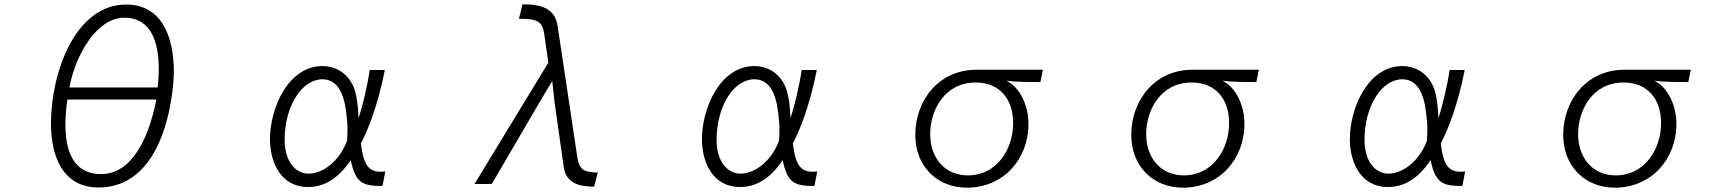

<svg xmlns="http://www.w3.org/2000/svg" viewBox="-20 -822 8040 889"><path d="M436 46C768 46 785 -455 785 -487C785 -658 726 -801 564 -801C328 -801 216 -485 216 -250C216 -101 269 46 436 46ZM301 -417C332 -577 432 -740 555 -740C686 -740 715 -616 715 -504C715 -473 713 -443 710 -417ZM704 -361C668 -179 590 -16 448 -16C314 -16 283 -132 283 -245C283 -286 287 -327 292 -361Z M1764 -28C1756 -27 1749 -27 1742 -27C1688 -27 1663 -57 1651 -158C1682 -217 1727 -323 1762 -498H1692C1681 -424 1658 -327 1640 -275C1639 -325 1632 -378 1620 -412C1594 -482 1535 -516 1473 -516C1313 -516 1230 -319 1230 -178C1230 -70 1281 44 1406 44C1473 44 1542 13 1604 -81C1626 29 1663 39 1751 39ZM1587 -170C1549 -70 1471 -18 1409 -18C1346 -18 1298 -77 1298 -174C1298 -333 1379 -455 1473 -455C1564 -455 1579 -342 1585 -283C1588 -262 1589 -242 1589 -221C1589 -205 1588 -189 1587 -170Z M2731 42 2748 -23C2686 -25 2663 -32 2653 -95L2562 -701C2550 -781 2492 -802 2399 -802L2383 -735C2467 -735 2491 -725 2500 -664L2519 -532L2177 30H2257L2485 -360L2537 -447L2548 -347L2590 -50C2600 24 2659 42 2725 42Z M3764 -28C3756 -27 3749 -27 3742 -27C3688 -27 3663 -57 3651 -158C3682 -217 3727 -323 3762 -498H3692C3681 -424 3658 -327 3640 -275C3639 -325 3632 -378 3620 -412C3594 -482 3535 -516 3473 -516C3313 -516 3230 -319 3230 -178C3230 -70 3281 44 3406 44C3473 44 3542 13 3604 -81C3626 29 3663 39 3751 39ZM3587 -170C3549 -70 3471 -18 3409 -18C3346 -18 3298 -77 3298 -174C3298 -333 3379 -455 3473 -455C3564 -455 3579 -342 3585 -283C3588 -262 3589 -242 3589 -221C3589 -205 3588 -189 3587 -170Z M4797 -442 4809 -499H4500C4331 -499 4218 -362 4218 -197C4218 -56 4315 47 4458 47C4622 47 4742 -81 4742 -249C4742 -347 4691 -427 4639 -448C4656 -446 4693 -443 4711 -443ZM4462 -10C4352 -10 4287 -93 4287 -201C4287 -310 4352 -440 4498 -440C4607 -440 4671 -365 4671 -252C4671 -128 4593 -10 4462 -10Z M5797 -442 5809 -499H5500C5331 -499 5218 -362 5218 -197C5218 -56 5315 47 5458 47C5622 47 5742 -81 5742 -249C5742 -347 5691 -427 5639 -448C5656 -446 5693 -443 5711 -443ZM5462 -10C5352 -10 5287 -93 5287 -201C5287 -310 5352 -440 5498 -440C5607 -440 5671 -365 5671 -252C5671 -128 5593 -10 5462 -10Z M6764 -28C6756 -27 6749 -27 6742 -27C6688 -27 6663 -57 6651 -158C6682 -217 6727 -323 6762 -498H6692C6681 -424 6658 -327 6640 -275C6639 -325 6632 -378 6620 -412C6594 -482 6535 -516 6473 -516C6313 -516 6230 -319 6230 -178C6230 -70 6281 44 6406 44C6473 44 6542 13 6604 -81C6626 29 6663 39 6751 39ZM6587 -170C6549 -70 6471 -18 6409 -18C6346 -18 6298 -77 6298 -174C6298 -333 6379 -455 6473 -455C6564 -455 6579 -342 6585 -283C6588 -262 6589 -242 6589 -221C6589 -205 6588 -189 6587 -170Z M7797 -442 7809 -499H7500C7331 -499 7218 -362 7218 -197C7218 -56 7315 47 7458 47C7622 47 7742 -81 7742 -249C7742 -347 7691 -427 7639 -448C7656 -446 7693 -443 7711 -443ZM7462 -10C7352 -10 7287 -93 7287 -201C7287 -310 7352 -440 7498 -440C7607 -440 7671 -365 7671 -252C7671 -128 7593 -10 7462 -10Z"/></svg>

Font: LINE Seed JP_OTF Regular
Style: Regular
Weight: 400
Designer: LY Corporation & Fontrix & Fontworks
Version: Version 1.002